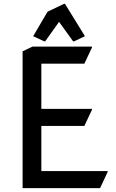

<svg xmlns="http://www.w3.org/2000/svg" viewBox="-20 -980 605 1000"><path d="M152.8 -791.5 227.5 -918.9 313.5 -960H318.4L422.4 -791.5L365.7 -764.6H360.8L287.6 -866.2L215.3 -764.6H210.4ZM97.7 0V-712.9L149.4 -737.3H459V-732.4L419.4 -648.4H195.3V-413.1H459V-408.2L419.4 -324.2H195.3V-88.9H540.5V-84L501 0Z"/></svg>

Font: Nova Flat
Style: Book
Weight: 400
Version: Version 2.000